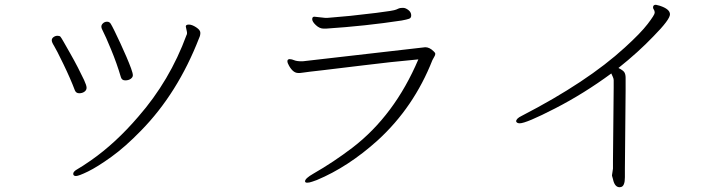

<svg xmlns="http://www.w3.org/2000/svg" viewBox="-20 -734 3040 805"><path d="M487 -410Q470 -468 445.5 -527Q421 -586 413 -600.5Q405 -615 405 -622.5Q405 -630 412 -636.5Q419 -643 429 -643Q439 -643 444.5 -634Q450 -625 461 -602.5Q472 -580 485 -552Q498 -524 510 -496Q522 -468 529.5 -447.5Q537 -427 537 -418.5Q537 -410 528 -403.5Q519 -397 505 -397Q491 -397 487 -410ZM764 -599 759 -623Q759 -631 772 -631Q785 -631 802.5 -619.5Q820 -608 820 -596.5Q820 -585 815 -575Q725 -343 571 -186Q505 -118 446.5 -76Q388 -34 349 -15Q310 4 298.5 4Q287 4 287 -5.5Q287 -15 305 -25Q323 -35 362 -62Q465 -134 560 -245Q692 -396 762 -587Q764 -590 764 -593Q764 -596 764 -599ZM294 -355Q276 -403 246 -465Q216 -527 206.5 -542Q197 -557 197 -565Q197 -573 204.5 -578.5Q212 -584 221 -584Q230 -584 233.5 -580Q237 -576 248 -556.5Q259 -537 275 -509Q291 -481 306.5 -451Q322 -421 332.5 -398.5Q343 -376 343 -366Q343 -356 334 -349.5Q325 -343 312 -343Q299 -343 294 -355Z M1664 -648Q1513 -625 1347 -614H1337Q1320 -614 1304.5 -628.5Q1289 -643 1289 -653.5Q1289 -664 1298 -664L1344 -659H1352Q1360 -660 1386.5 -662Q1413 -664 1448.5 -667.5Q1484 -671 1557.5 -680Q1631 -689 1641.5 -694Q1652 -699 1656.5 -700Q1661 -701 1670.5 -701Q1680 -701 1691.5 -692.5Q1703 -684 1704 -671.5Q1705 -659 1695.5 -655.5Q1686 -652 1664 -648ZM1249 -477 1763 -536Q1781 -536 1798 -519Q1805 -513 1805 -508Q1805 -503 1801 -496.5Q1797 -490 1793 -482Q1715 -284 1564 -146Q1440 -34 1308 21Q1302 23 1289.5 27.5Q1277 32 1268 32Q1259 32 1259 26Q1259 14 1294 -6Q1378 -54 1458 -115Q1634 -250 1734 -485Q1614 -474 1507 -460.5Q1400 -447 1332.5 -439.5Q1265 -432 1254 -430Q1243 -428 1238 -428H1230Q1209 -428 1192 -458Q1185 -470 1185 -477.5Q1185 -485 1193 -486H1195Q1203 -486 1213.5 -481.5Q1224 -477 1245 -477Z M2159 -217Q2147 -217 2144 -225Q2144 -237 2167 -248Q2442 -390 2600 -535Q2666 -595 2695.5 -633.5Q2725 -672 2725 -680.5Q2725 -689 2721.5 -693.5Q2718 -698 2718 -703Q2718 -714 2730 -714Q2731 -714 2746 -710Q2789 -696 2789 -674Q2789 -652 2720 -582Q2656 -515 2573 -449Q2593 -439 2598 -430.5Q2603 -422 2603 -408V-354L2600 -26V9Q2600 46 2584 50L2578 51Q2557 51 2550 17Q2547 5 2546 3V0L2550 -27V-60L2553 -367V-398Q2553 -404 2549.5 -411.5Q2546 -419 2543 -426Q2429 -342 2307.5 -279.5Q2186 -217 2159 -217Z"/></svg>

Font: LXGW WenKai Light
Style: Regular
Weight: 300
Designer: LXGW / Fontworks Inc.
Foundry: LXGW / Fontworks Inc.
Version: Version 1.501; October 10, 2024